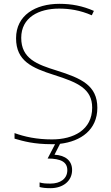

<svg xmlns="http://www.w3.org/2000/svg" viewBox="-20 -744 583 1004"><path d="M357 145C357 97 323 68 265 65L294 8C404 -5 489 -66 489 -180C489 -298 404 -335 277 -375C174 -407 91 -437 91 -546C91 -653 183 -699 289 -699C342 -699 398 -691 460 -664L471 -687C412 -713 354 -724 291 -724C165 -724 64 -664 64 -544C64 -425 147 -389 263 -352C386 -313 462 -280 462 -181C462 -65 365 -15 252 -15C171 -15 109 -29 56 -48V-19C104 -5 158 10 250 10C256 10 262 10 268 10L229 85C300 85 332 104 332 146C332 191 295 216 244 216C219 216 204 215 187 210V234C202 238 219 240 244 240C309 240 357 203 357 145Z"/></svg>

Font: Noto Sans Devanagari UI Thin
Style: Regular
Weight: 100
Designer: Jelle Bosma - Monotype Design Team
Foundry: Monotype Imaging Inc.
Version: Version 2.004